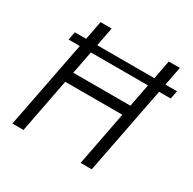

<svg xmlns="http://www.w3.org/2000/svg" viewBox="-154 -859 1025 1019"><g transform="rotate(30 358.0 -350.0)"><path d="M80 -535H149L45 0H113L177 -332H527L463 0H531L635 -535H706L716 -585H645L667 -700H599L577 -585H227L249 -700H181L159 -585H90ZM190 -395 217 -535H567L540 -395Z"/></g></svg>

Font: Uncut Sans Book Italic
Style: Regular
Weight: 350
Italic angle: -11°
Designer: Kasper Nordkvist
Foundry: UNCUT.wtf
Version: Version 1.304;Glyphs 3.2 (3246)